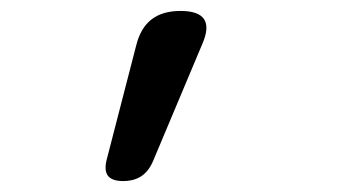

<svg xmlns="http://www.w3.org/2000/svg" viewBox="-20 -741 640 351"><path d="M205 -410Q185 -410 177.5 -419.5Q170 -429 175 -449L229 -658Q237 -690 257 -705.5Q277 -721 310 -721Q343 -721 353 -706Q363 -691 350 -661L260 -447Q252 -428 238.5 -419Q225 -410 205 -410Z"/></svg>

Font: Maple Mono
Style: Regular
Weight: 400
Monospace: yes
Designer: subframe7536
Version: Version 7.300